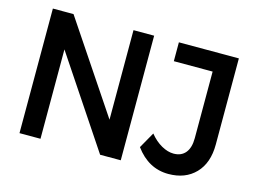

<svg xmlns="http://www.w3.org/2000/svg" viewBox="-95 -869 1396 1042"><g transform="rotate(15 603.0 -347.5)"><path d="M83 -700H199L536 -197V-700H652V0H536L201 -502V0H83ZM1128 -216Q1128 -112 1071.5 -53.5Q1015 5 920 5Q808 5 734 -96L785 -186Q815 -149 850.5 -129Q886 -109 919 -109Q962 -109 985.5 -137.5Q1009 -166 1009 -220V-594H791V-700H1128Z"/></g></svg>

Font: Steamflix Grotesk
Style: Regular
Weight: 400
Designer: Julieta Ulanovsky
Foundry: Julieta Ulanovsky
Version: Version 4.000;PS 004.000;hotconv 1.0.88;makeotf.lib2.5.64775